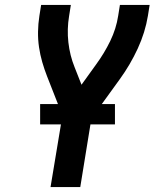

<svg xmlns="http://www.w3.org/2000/svg" viewBox="-20 -755 640 775"><path d="M184 0 232 -289 170 -447Q159 -475 150.5 -504.5Q142 -534 137.5 -564.5Q133 -595 133.5 -627Q134 -659 139 -691L146 -735H266L259 -691Q250 -637 256 -584Q262 -531 281 -484L309 -413L368 -495Q401 -540 425 -589.5Q449 -639 457 -691L464 -735H584L577 -691Q566 -624 536 -559Q506 -494 464 -436L349 -277L304 0ZM142 -253V-335H444V-253Z"/></svg>

Font: Iosevka Curly Extended
Style: Bold Italic
Weight: 700
Width: 7
Italic angle: -9°
Monospace: yes
Designer: Belleve Invis
Foundry: Belleve Invis
Version: Version 11.1.0; ttfautohint (v1.8.3)